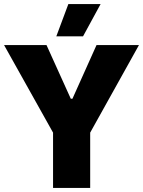

<svg xmlns="http://www.w3.org/2000/svg" viewBox="-29 -921 701 941"><path d="M464 -901H306L247 -743H378ZM231 0H413V-271L652 -700H444L326 -437H318L199 -700H-9L231 -271Z"/></svg>

Font: Fixel Text ExtraBold
Style: Regular
Weight: 800
Width: 4
Designer: AlfaBravo + MacPaw
Foundry: Kyrylo Tkachov, Marchela Mozhyna, Serhii Makarenko, Maria Weinstein, Zakhar Kryvoshyya
Version: Version 1.211